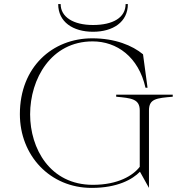

<svg xmlns="http://www.w3.org/2000/svg" viewBox="-20 -902 908 937"><path d="M547 -440V-430C620 -423 662 -420 662 -363V-88C630 -46 557 0 433 0C224 0 127 -177 127 -344C127 -517 229 -700 432 -700C550 -700 656 -625 690 -474H700L678 -637C626 -680 542 -715 430 -715C236 -715 77 -575 77 -345C77 -143 224 15 427 15C554 15 627 -27 663 -64L707 15V-363C707 -420 743 -423 823 -430V-440ZM276 -882H264C264 -795 336 -747 434 -747C532 -747 604 -795 604 -882H593C593 -816 531 -780 434 -780C338 -780 276 -819 276 -882Z"/></svg>

Font: Sprat Thin
Style: Regular
Weight: 100
Designer: Ethan Nakache
Foundry: Collletttivo
Version: Version 2.000;Glyphs 3.2 (3217)